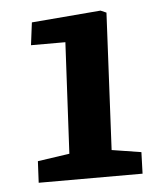

<svg xmlns="http://www.w3.org/2000/svg" viewBox="-41 -872 431 534"><g transform="rotate(-5 174.5 -605.0)"><path d="M256 -447 338 -434 336 -374H46L49 -434L138 -447L154 -757H58L66 -820L259 -836L275 -829Z"/></g></svg>

Font: Literata 12pt
Style: Bold Italic
Weight: 700
Italic angle: -2°
Designer: Latin by Veronika Burian and Jose Scaglione. Greek by Irene Vlachou. Cyrillic by Vera Evstafieva
Foundry: TypeTogether
Version: Version 3.002